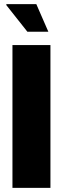

<svg xmlns="http://www.w3.org/2000/svg" viewBox="-20 -905 303 925"><path d="M213 -752H112L10 -881L11 -885H155ZM40 0V-688H223V0Z"/></svg>

Font: Archivo ExtraCondensed Black
Style: Regular
Weight: 900
Width: 2
Designer: Hector Gatti
Foundry: Omnibus-Type
Version: Version 2.001; ttfautohint (v1.8.3)